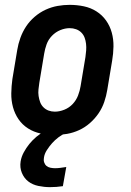

<svg xmlns="http://www.w3.org/2000/svg" viewBox="-20 -548 540 791"><path d="M206 8Q176 8 147.5 2Q119 -4 95.5 -19Q72 -34 56.5 -56.5Q41 -79 33.5 -106.5Q26 -134 26.5 -163.5Q27 -193 31 -222L51 -342Q55 -367 64 -392Q73 -417 87.5 -439Q102 -461 123 -479Q144 -497 168 -508Q192 -519 217 -523.5Q242 -528 267 -528Q297 -528 325.5 -522Q354 -516 377.5 -501Q401 -486 417 -463.5Q433 -441 440.5 -413.5Q448 -386 447.5 -356.5Q447 -327 442 -298L422 -178Q418 -153 409.5 -128Q401 -103 386 -81Q371 -59 350.5 -41Q330 -23 306 -12Q282 -1 256.5 3.5Q231 8 206 8ZM206 -88Q225 -88 245 -96Q265 -104 279.5 -119.5Q294 -135 301.5 -154.5Q309 -174 312 -193L332 -313Q334 -327 335 -340.5Q336 -354 334.5 -367.5Q333 -381 328.5 -393Q324 -405 315 -414Q306 -423 293.5 -427.5Q281 -432 267 -432Q248 -432 228.5 -424Q209 -416 194 -400.5Q179 -385 172 -365.5Q165 -346 162 -327L142 -207Q140 -193 138.5 -179.5Q137 -166 139 -152.5Q141 -139 145.5 -127Q150 -115 159 -106Q168 -97 180 -92.5Q192 -88 206 -88ZM186 223Q162 223 138 218Q114 213 96.5 199.5Q79 186 70 164Q61 142 65 117Q68 98 78 79.5Q88 61 101 45Q114 29 130 15.5Q146 2 165 -8H252L251 0Q235 7 220.5 18Q206 29 194.5 42Q183 55 173 70.5Q163 86 161 102Q159 112 162 121Q165 130 171.5 135.5Q178 141 187.5 143Q197 145 207 145Q218 145 229 143.5Q240 142 253 140L239 219Q226 221 212.5 222Q199 223 186 223Z"/></svg>

Font: Iosevka Term Curly
Style: Bold Italic
Weight: 700
Italic angle: -9°
Designer: Belleve Invis
Foundry: Belleve Invis
Version: Version 32.3.0